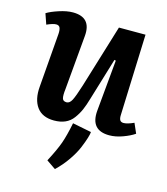

<svg xmlns="http://www.w3.org/2000/svg" viewBox="-114 -616 828 950"><g transform="rotate(15 300.0 -141.0)"><path d="M11.2 -487.8Q32.2 -501 71.5 -513.9Q110.8 -526.9 142.1 -526.9Q236.8 -526.9 229 -431.2L204.1 -149.9Q200.2 -118.2 203.9 -103.5Q207.5 -88.9 226.1 -88.9Q241.7 -88.9 252.7 -109.9Q263.7 -130.9 282.2 -189.9L380.9 -513.2H517.1L502 -99.1Q501 -81.1 506.1 -72Q511.2 -63 524.9 -63Q543.9 -63 577.1 -78.1L599.1 -27.8Q576.7 -12.2 540.5 1Q504.4 14.2 472.2 14.2Q375 14.2 383.8 -87.9L408.2 -351.1L400.9 -353L335.9 -138.2Q325.2 -101.1 314.5 -76.7Q303.7 -52.2 287.1 -29.8Q270.5 -7.3 246.1 3.4Q221.7 14.2 189 14.2Q128.9 14.2 100.6 -24.4Q72.3 -63 78.1 -129.9L100.1 -404.8Q101.6 -425.8 96.9 -437Q92.3 -448.2 77.1 -448.2Q61.5 -448.2 29.8 -434.1ZM380.9 22Q380.4 32.2 374 53.2Q367.7 74.2 354.7 105.7Q341.8 137.2 315.7 175.3Q289.6 213.4 255.9 245.1L209 212.9Q242.7 148.9 256.8 108.9Q271 68.8 284.2 2.9Z"/></g></svg>

Font: Literata Book
Style: Bold Italic
Weight: 700
Italic angle: -3°
Designer: Latin by Veronika Burian and Jose Scaglione. Greek by Irene Vlachou. Cyrillic by Vera Evstafieva
Foundry: TypeTogether
Version: Version 1.003;PS 001.003;hotconv 1.0.88;makeotf.lib2.5.64775